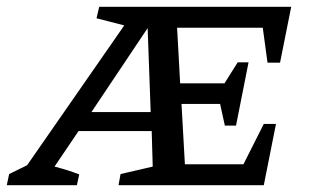

<svg xmlns="http://www.w3.org/2000/svg" viewBox="-63 -547 922 567"><path d="M-43 0 -36 -33 17 -59 304 -472 222 -493 230 -527H797L764 -362H727L713 -465H460L469 -301H600L639 -363H671L634 -176H601L587 -240H473L483 -62H656L716 -181H752L716 0H287L293 -33L388 -55L385 -160H169L98 -55Q134 -46 171 -32L164 0ZM207 -216H382L373 -464Z"/></svg>

Font: Piazzolla SC Medium
Style: Italic
Weight: 500
Italic angle: -11.3°
Designer: Juan Pablo del Peral
Foundry: Huerta Tipografica
Version: Version 1.330